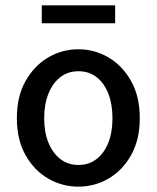

<svg xmlns="http://www.w3.org/2000/svg" viewBox="-20 -685 586 717"><path d="M273 12Q212 12 160 -18Q108 -48 75.5 -105.5Q43 -163 43 -244Q43 -325 75.5 -382.5Q108 -440 160 -470.5Q212 -501 273 -501Q333 -501 385 -470.5Q437 -440 469.5 -382.5Q502 -325 502 -244Q502 -163 469.5 -105.5Q437 -48 385 -18Q333 12 273 12ZM273 -69Q312 -69 340.5 -91Q369 -113 384.5 -152Q400 -191 400 -244Q400 -296 384.5 -335.5Q369 -375 340.5 -397Q312 -419 273 -419Q234 -419 205.5 -397Q177 -375 161 -335.5Q145 -296 145 -244Q145 -191 161 -152Q177 -113 205.5 -91Q234 -69 273 -69ZM136 -598V-665H410V-598Z"/></svg>

Font: Source Sans 3 ExtraLight Medium
Style: Regular
Weight: 500
Version: Version 3.052;hotconv 1.1.0;makeotfexe 2.6.0